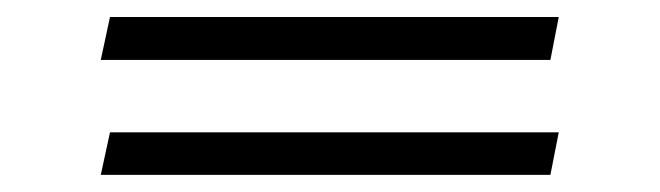

<svg xmlns="http://www.w3.org/2000/svg" viewBox="-20 -369 774 225"><path d="M625 -298.8H98.1L108.9 -349.1H634.8ZM625 -164.1H98.1L108.9 -213.9H634.8Z"/></svg>

Font: Aref Ruqaa
Style: Bold
Weight: 700
Designer: Abdullah Aref
Version: Version 1.002